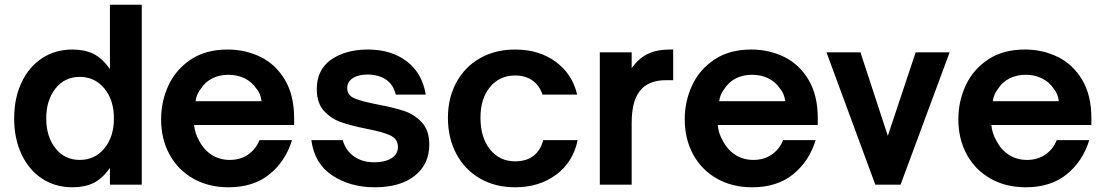

<svg xmlns="http://www.w3.org/2000/svg" viewBox="-20 -783 4685 814"><path d="M40 -281Q40 -366 71 -432.5Q102 -499 158 -536Q214 -573 287 -573Q339 -573 376.5 -554.5Q414 -536 446 -490V-763H581V0H446V-71Q413 -25 376 -7Q339 11 287 11Q214 11 158 -26Q102 -63 71 -129.5Q40 -196 40 -281ZM463 -281Q463 -359 422.5 -408Q382 -457 318 -457Q254 -457 215 -407.5Q176 -358 176 -281Q176 -204 215 -154.5Q254 -105 318 -105Q382 -105 422.5 -154Q463 -203 463 -281Z M663 -277Q663 -354 694.5 -421.5Q726 -489 789.5 -531Q853 -573 945 -573Q1021 -573 1085 -541.5Q1149 -510 1188 -444.5Q1227 -379 1227 -282V-253H803Q806 -218 824 -187Q844 -148 877.5 -126.5Q911 -105 954 -105Q1000 -105 1033 -128.5Q1066 -152 1080 -189H1218Q1191 -100 1123 -44.5Q1055 11 949 11Q864 11 799 -26Q734 -63 698.5 -128.5Q663 -194 663 -277ZM1089 -354Q1085 -386 1068 -406Q1049 -435 1018 -450.5Q987 -466 949 -466Q911 -466 880.5 -451Q850 -436 831 -406Q813 -384 809 -354Z M1300 -189H1433Q1446 -144 1481 -119.5Q1516 -95 1568 -95Q1612 -95 1639.5 -112Q1667 -129 1667 -160Q1667 -194 1634.5 -209Q1602 -224 1534 -237Q1469 -250 1426 -265Q1383 -280 1353 -313.5Q1323 -347 1323 -405Q1323 -488 1384.5 -530.5Q1446 -573 1540 -573Q1639 -573 1704.5 -523Q1770 -473 1785 -382H1658Q1647 -426 1615 -446.5Q1583 -467 1539 -467Q1499 -467 1475.5 -451.5Q1452 -436 1452 -410Q1452 -379 1483 -366Q1514 -353 1581 -340Q1650 -327 1693.5 -312.5Q1737 -298 1768.5 -264Q1800 -230 1800 -170Q1800 -87 1738.5 -38Q1677 11 1569 11Q1465 11 1389 -39Q1313 -89 1300 -189Z M1879 -284Q1879 -368 1915 -434Q1951 -500 2015.5 -536.5Q2080 -573 2164 -573Q2265 -573 2335.5 -521.5Q2406 -470 2427 -382H2280Q2267 -421 2237 -442Q2207 -463 2164 -463Q2098 -463 2057.5 -414Q2017 -365 2017 -284Q2017 -200 2057.5 -149.5Q2098 -99 2164 -99Q2212 -99 2242 -122.5Q2272 -146 2283 -189H2429Q2410 -96 2338 -42.5Q2266 11 2164 11Q2080 11 2015.5 -26Q1951 -63 1915 -130Q1879 -197 1879 -284Z M2523 0V-561H2658V-494Q2689 -537 2727.5 -555Q2766 -573 2818 -573H2834V-443H2803Q2739 -443 2703 -409Q2680 -386 2669 -350.5Q2658 -315 2658 -260V0Z M2883 -277Q2883 -354 2914.5 -421.5Q2946 -489 3009.5 -531Q3073 -573 3165 -573Q3241 -573 3305 -541.5Q3369 -510 3408 -444.5Q3447 -379 3447 -282V-253H3023Q3026 -218 3044 -187Q3064 -148 3097.5 -126.5Q3131 -105 3174 -105Q3220 -105 3253 -128.5Q3286 -152 3300 -189H3438Q3411 -100 3343 -44.5Q3275 11 3169 11Q3084 11 3019 -26Q2954 -63 2918.5 -128.5Q2883 -194 2883 -277ZM3309 -354Q3305 -386 3288 -406Q3269 -435 3238 -450.5Q3207 -466 3169 -466Q3131 -466 3100.5 -451Q3070 -436 3051 -406Q3033 -384 3029 -354Z M3798 0H3691L3484 -561H3628L3744 -207L3862 -561H4006Z M4043 -277Q4043 -354 4074.5 -421.5Q4106 -489 4169.5 -531Q4233 -573 4325 -573Q4401 -573 4465 -541.5Q4529 -510 4568 -444.5Q4607 -379 4607 -282V-253H4183Q4186 -218 4204 -187Q4224 -148 4257.5 -126.5Q4291 -105 4334 -105Q4380 -105 4413 -128.5Q4446 -152 4460 -189H4598Q4571 -100 4503 -44.5Q4435 11 4329 11Q4244 11 4179 -26Q4114 -63 4078.5 -128.5Q4043 -194 4043 -277ZM4469 -354Q4465 -386 4448 -406Q4429 -435 4398 -450.5Q4367 -466 4329 -466Q4291 -466 4260.5 -451Q4230 -436 4211 -406Q4193 -384 4189 -354Z"/></svg>

Font: Open Sauce One
Style: Bold
Weight: 700
Designer: Alfredo Marco Pradil
Foundry: Creative Sauce Fz LLC
Version: Version 1.477